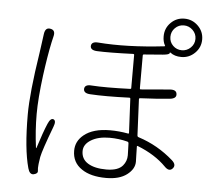

<svg xmlns="http://www.w3.org/2000/svg" viewBox="-59 -916 1118 1023"><g transform="rotate(5 500.0 -404.0)"><path d="M158 44Q136 48 127 14Q99 -87 99 -271Q99 -385 133 -603Q136 -621 138 -639L147 -705Q152 -742 180 -736Q209 -731 199 -695Q196 -682 192 -665Q176 -590 162 -484Q146 -360 146 -277Q146 -188 158 -98Q159 -93 161 -98Q189 -186 208 -230Q222 -263 238 -257Q254 -250 241 -217Q192 -87 185 -51Q182 -34 180 -17L179 -7Q177 9 179 24Q181 39 158 44ZM544 30Q461 30 413 -3Q362 -37 362 -100Q362 -151 404 -185Q453 -225 544 -225Q592 -225 640 -216Q645 -215 645 -220L636 -402Q636 -407 631 -407Q500 -402 421 -407Q385 -409 386 -433Q388 -457 424 -454Q498 -449 631 -454Q636 -454 636 -459V-636Q636 -641 631 -641Q503 -636 437 -639Q401 -641 402 -664Q404 -688 440 -685Q592 -673 793 -696Q798 -697 795 -701Q784 -720 784 -749Q784 -792 814 -822Q844 -852 886.5 -852Q929 -852 959.5 -822Q990 -792 990 -749.5Q990 -707 959.5 -677Q929 -647 887 -647Q851 -647 828 -665Q824 -668 824 -663Q824 -654 789 -651L688 -643Q682 -643 682 -637V-461Q682 -456 687 -456L841 -469Q877 -472 879 -448Q882 -424 846 -420Q777 -413 687 -409Q682 -409 682 -404L691 -211Q691 -203 699 -201Q802 -168 885 -95Q912 -71 893 -51Q875 -32 850 -58Q792 -117 698 -154Q693 -156 693 -151L694 -106Q695 -88 695 -70Q695 -31 655 -0.5Q615 30 544 30ZM629 -45Q649 -69 649 -100Q649 -118 648 -136L647 -164Q647 -171 640 -173Q594 -185 544 -185Q484 -185 445.5 -161.5Q407 -138 407 -102Q407 -59 443 -37Q479 -15 541.5 -15Q604 -15 629 -45ZM886.5 -683Q914 -683 934 -702.5Q954 -722 954 -749.5Q954 -777 934 -796.5Q914 -816 886.5 -816Q859 -816 839.5 -796.5Q820 -777 820 -749Q820 -721 839.5 -702Q859 -683 886.5 -683Z"/></g></svg>

Font: Resource Han Rounded CN Light
Style: Regular
Weight: 300
Designer: Cyano Hao (round all glyphs); Ryoko NISHIZUKA 西塚涼子 (kana, bopomofo & ideographs); Paul D. Hunt (Latin, Greek & Cyrillic)
Foundry: Cyano Hao
Version: 0.990